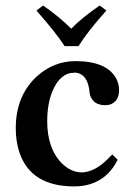

<svg xmlns="http://www.w3.org/2000/svg" viewBox="-20 -665 475 695"><path d="M264.2 -498H213.9Q185.1 -543.5 111.8 -627L136.2 -645Q198.7 -601.1 237.8 -561Q273.4 -598.6 340.8 -645L365.2 -627Q296.9 -550.8 264.2 -498ZM405.8 -86.9Q363.3 -0.5 269 8.8Q258.8 9.8 249 9.8Q90.8 9.8 49.8 -114.7Q37.1 -153.8 37.1 -201.2Q37.1 -320.8 116.7 -391.6Q176.3 -443.4 252.9 -443.8Q365.7 -443.8 400.4 -381.3Q410.6 -361.8 411.1 -339.8Q411.1 -297.9 378.4 -286.6Q369.6 -284.2 360.8 -284.2Q319.3 -284.2 306.6 -318.8Q304.7 -325.2 304.2 -331.1Q298.3 -394 258.3 -401.4Q253.9 -402.3 249 -401.9Q198.7 -401.9 170.4 -336.4Q150.9 -290 150.9 -226.1Q150.9 -124.5 207 -70.8Q238.8 -41.5 274.9 -41Q324.7 -41 377.9 -97.2Q382.3 -102.1 386.2 -106Z"/></svg>

Font: Linux Libertine O
Style: Semibold
Weight: 700
Designer: Philipp H. Poll
Foundry: Philipp H. Poll
Version: Version 5.0.0